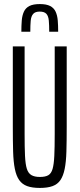

<svg xmlns="http://www.w3.org/2000/svg" viewBox="-20 -916 391 944"><path d="M176 8Q138 8 113.5 -1Q89 -10 74.5 -30.5Q60 -51 53 -85.5Q46 -120 44.5 -171Q43 -222 43 -292V-688H101V-257Q101 -191 103 -149.5Q105 -108 112 -86Q119 -64 134.5 -55Q150 -46 176 -46Q203 -46 217.5 -54.5Q232 -63 238.5 -85.5Q245 -108 247 -149.5Q249 -191 249 -257V-688H308V-292Q308 -222 306.5 -171Q305 -120 298 -85.5Q291 -51 277 -30.5Q263 -10 238.5 -1Q214 8 176 8ZM176 -896Q208 -896 226.5 -886.5Q245 -877 253.5 -858.5Q262 -840 264 -815Q266 -790 266 -760H222Q222 -792 220 -814.5Q218 -837 208 -848Q198 -859 175 -859Q153 -859 143 -847.5Q133 -836 131 -814Q129 -792 129 -760H85Q85 -790 87 -815Q89 -840 97.5 -858.5Q106 -877 124.5 -886.5Q143 -896 176 -896Z"/></svg>

Font: Saira UltraCondensed
Style: Regular
Weight: 400
Width: 1
Designer: Hector Gatti with collaboration of the Omnibus-Type team
Foundry: Omnibus-Type
Version: Version 1.101